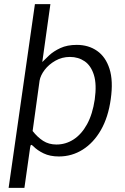

<svg xmlns="http://www.w3.org/2000/svg" viewBox="-20 -743 600 924"><path d="M21.5 161 148 -723H222.5L183.5 -444.5Q195.5 -457 216.8 -476.8Q238 -496.5 270.8 -511.8Q303.5 -527 349.5 -527Q406 -527 447.2 -498.2Q488.5 -469.5 507 -411.8Q525.5 -354 513 -266Q501 -179 465.8 -117.5Q430.5 -56 378.2 -23Q326 10 263.5 10Q220.5 10 190 -4.8Q159.5 -19.5 140 -39.5Q132.5 -47 129.5 -45.5Q126.5 -44 125 -33L97.5 161ZM251.5 -47.5Q296.5 -47.5 334.5 -72.2Q372.5 -97 399 -145.2Q425.5 -193.5 436 -264.5Q446 -337 432 -382Q418 -427 387.5 -448Q357 -469 316.5 -469Q278.5 -469 246.8 -451Q215 -433 195 -406.8Q175 -380.5 170.5 -355L137 -112.5Q160 -83 187.5 -65.2Q215 -47.5 251.5 -47.5Z"/></svg>

Font: Public Sans Thin Light
Style: Italic
Weight: 300
Italic angle: -8°
Version: Version 2.001